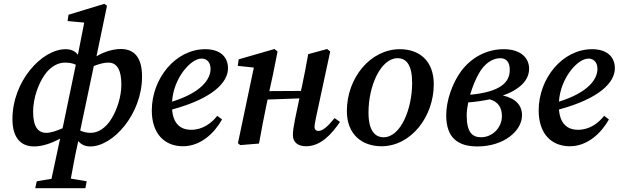

<svg xmlns="http://www.w3.org/2000/svg" viewBox="-20 -750 3232 1003"><path d="M158 15C200 15 249 -1 294 -26L249 184L172 197L164 233H426L433 197L350 183C362 119 373 56 389 -13C405 6 425 15 452 15C570 15 722 -153 722 -350C722 -453 679 -494 611 -494C573 -494 526 -481 484 -456L539 -720L525 -730L338 -673L333 -640L420 -632L387 -464C372 -483 352 -493 323 -493C198 -493 45 -325 45 -128C45 -23 95 15 158 15ZM153 -166C153 -236 179 -310 214 -360C242 -400 281 -423 319 -423C340 -423 359 -420 376 -412L307 -80C277 -67 246 -56 222 -56C178 -56 153 -89 153 -166ZM546 -423C589 -423 614 -388 614 -308C614 -246 592 -178 563 -131C534 -82 493 -56 454 -56C434 -56 416 -60 399 -68L470 -405C497 -416 524 -423 546 -423Z M1033 -444C1060 -444 1080 -425 1080 -390C1080 -335 1030 -266 879 -219C886 -340 975 -444 1033 -444ZM936 14C1027 14 1099 -53 1140 -126L1115 -145C1086 -108 1040 -72 979 -72C922 -72 885 -104 879 -178C1090 -235 1171 -319 1171 -393C1171 -455 1128 -493 1052 -493C897 -493 773 -340 773 -173C773 -51 840 14 936 14Z M1579 14C1656 14 1713 -50 1756 -113L1728 -133C1691 -88 1666 -66 1643 -66C1632 -66 1623 -73 1623 -87C1623 -98 1627 -116 1631 -137L1705 -481L1689 -494L1590 -467C1580 -410 1569 -353 1557 -297L1552 -275L1387 -274L1405 -356L1430 -481L1414 -494L1227 -440L1222 -406L1306 -397L1223 -2L1235 8L1333 0C1346 -72 1359 -141 1374 -212L1378 -230L1544 -236L1521 -126C1514 -90 1510 -65 1510 -45C1510 -6 1537 14 1579 14Z M1973 14C2126 14 2246 -139 2246 -310C2246 -432 2171 -493 2069 -493C1915 -493 1792 -343 1792 -170C1792 -47 1872 14 1973 14ZM1984 -33C1939 -33 1905 -67 1905 -162C1905 -304 1970 -446 2057 -446C2102 -446 2133 -412 2133 -317C2133 -180 2073 -33 1984 -33Z M2482 -367C2510 -417 2552 -446 2593 -446C2624 -446 2643 -427 2643 -385C2643 -320 2595 -270 2436 -255C2448 -297 2465 -337 2482 -367ZM2474 15C2612 15 2707 -66 2707 -148C2707 -199 2675 -236 2607 -251C2697 -283 2744 -332 2744 -391C2744 -450 2697 -493 2612 -493C2522 -493 2442 -450 2388 -377C2343 -315 2311 -225 2311 -148C2311 -30 2372 15 2474 15ZM2418 -147C2418 -168 2421 -191 2426 -215C2467 -218 2504 -224 2538 -231C2581 -219 2602 -190 2602 -143C2602 -83 2552 -33 2493 -33C2448 -33 2418 -58 2418 -147Z M3054 -444C3081 -444 3101 -425 3101 -390C3101 -335 3051 -266 2900 -219C2907 -340 2996 -444 3054 -444ZM2957 14C3048 14 3120 -53 3161 -126L3136 -145C3107 -108 3061 -72 3000 -72C2943 -72 2906 -104 2900 -178C3111 -235 3192 -319 3192 -393C3192 -455 3149 -493 3073 -493C2918 -493 2794 -340 2794 -173C2794 -51 2861 14 2957 14Z"/></svg>

Font: Source Serif Pro Semibold
Style: Italic
Weight: 600
Italic angle: -12°
Designer: Frank Grießhammer
Foundry: Adobe Systems Incorporated
Version: Version 3.001;hotconv 1.0.111;makeotfexe 2.5.65597